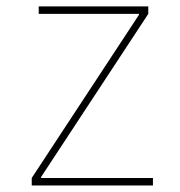

<svg xmlns="http://www.w3.org/2000/svg" viewBox="-20 -565 549 585"><path d="M76.7 0V-22.7L403.4 -519.9V-522.7H98V-545.5H431.8V-522.7L105.1 -25.6V-22.7H446V0Z"/></svg>

Font: Inter Thin BETA
Style: Regular
Weight: 100
Designer: Rasmus Andersson
Foundry: rsms
Version: Version 3.011;git-f93a4a705